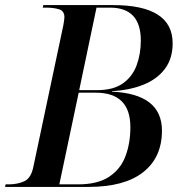

<svg xmlns="http://www.w3.org/2000/svg" viewBox="-41 -734 720 754"><path d="M-21 0 -19 -10H-6Q27 -10 54 -22Q81 -34 90 -79L208 -636Q209 -643 210.5 -652Q212 -661 212 -666Q212 -691 191 -697.5Q170 -704 140 -704H127L129 -714H403Q637 -714 637 -564Q637 -504 606.5 -463.5Q576 -423 522.5 -401.5Q469 -380 399 -376V-374Q595 -365 595 -221Q595 -116 521.5 -58Q448 0 307 0ZM340 -380Q404 -380 441.5 -406.5Q479 -433 495.5 -477.5Q512 -522 512 -575Q512 -704 391 -704H338L270 -380ZM266 -10Q342 -10 387 -39.5Q432 -69 451.5 -120Q471 -171 471 -235Q471 -370 335 -370H268L192 -10Z"/></svg>

Font: Noto Serif Display Medium
Style: Italic
Weight: 500
Italic angle: -12°
Designer: Monotype Design Team
Foundry: Monotype Imaging Inc.
Version: Version 2.009